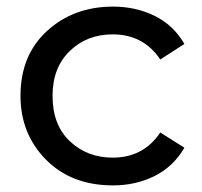

<svg xmlns="http://www.w3.org/2000/svg" viewBox="-20 -555 611 581"><path d="M322 6Q196 6 119 -72Q42 -150 42 -265Q42 -388 122.5 -461.5Q203 -535 322 -535Q391 -535 448 -507Q505 -479 538 -422L465 -375Q414 -451 321 -451Q243 -451 191 -400.5Q139 -350 139 -265Q139 -177 191.5 -127.5Q244 -78 321 -78Q414 -78 465 -154L538 -108Q505 -51 448 -22.5Q391 6 322 6Z"/></svg>

Font: Argentum Novus
Style: Regular
Weight: 400
Designer: Julieta Ulanovsky
Foundry: Julieta Ulanovsky
Version: Version 7.20;July 27, 2021;FontCreator 13.0.0.2683 64-bit